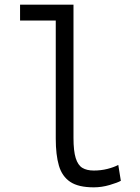

<svg xmlns="http://www.w3.org/2000/svg" viewBox="-20 -791 600 823"><path d="M382 12Q316 12 281 -11.5Q246 -35 232.5 -81Q219 -127 219 -197V-703H66V-771H295V-200Q295 -144 304.5 -113.5Q314 -83 333 -71.5Q352 -60 382 -60Q413 -60 440.5 -67Q468 -74 487 -84L498 -16Q484 -8 450 2Q416 12 382 12Z"/></svg>

Font: Ubuntu Sans Mono
Style: Regular
Weight: 400
Monospace: yes
Designer: Dalton Maag Ltd
Foundry: Dalton Maag Ltd
Version: Version 1.006